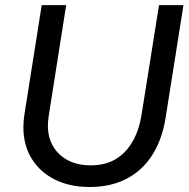

<svg xmlns="http://www.w3.org/2000/svg" viewBox="-20 -720 741 752"><path d="M330.8 12.4Q253.6 12.4 195.2 -16.6Q136.8 -45.6 104.2 -98.4Q71.6 -151.2 71.6 -221.8Q71.6 -233.8 72.6 -246.2Q73.6 -258.6 75.6 -271.6L143.4 -700H239.2L170.4 -263.4Q169.4 -254.8 168.5 -245.9Q167.6 -237 167.6 -228.4Q167.6 -181 188.7 -145.8Q209.8 -110.6 247.6 -91.5Q285.4 -72.4 335.6 -72.4Q393 -72.4 433.7 -97.1Q474.4 -121.8 499.8 -166.6Q525.2 -211.4 534.4 -270.4L602.8 -700H698.6L628.6 -258.6Q615 -173.2 576.2 -112.5Q537.4 -51.8 475.5 -19.7Q413.6 12.4 330.8 12.4Z"/></svg>

Font: MuseoModerno Thin
Style: Italic
Weight: 100
Italic angle: -9°
Designer: Pablo Cosgaya, Héctor Gatti, Marcela Romero, and the Authors of The MuseoModerno Project.
Foundry: Omnibus-Type Team
Version: Version 1.003